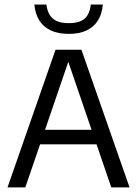

<svg xmlns="http://www.w3.org/2000/svg" viewBox="-20 -810 592 830"><path d="M12.5 0 220 -595H332L540 0H461L269.5 -559.5H281L89.5 0ZM122.5 -186 140 -249H412L429 -186ZM277 -663.5Q231.5 -663.5 199.5 -678.5Q167.5 -693.5 149.8 -722Q132 -750.5 128.5 -790.5H180.5Q186 -749 208.5 -729.5Q231 -710 277 -710Q324 -710 346 -729.5Q368 -749 372.5 -790.5H424.5Q421 -750 403.5 -721.8Q386 -693.5 354.5 -678.5Q323 -663.5 277 -663.5Z"/></svg>

Font: Encode Sans SC SemiCondensed
Style: Regular
Weight: 400
Width: 4
Designer: Multiple Designers
Foundry: Impallari Type
Version: Version 3.002